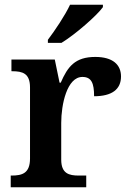

<svg xmlns="http://www.w3.org/2000/svg" viewBox="-20 -786 543 806"><path d="M181 -619V-606H238C297 -642 387 -721 412 -756V-766H274C253 -721 210 -657 181 -619ZM25 0H342V-49H311C270 -49 237 -57 237 -116V-270C237 -347 261 -463 326 -463C364 -463 375 -437 375 -382C450 -382 488 -411 488 -465C488 -514 454 -547 380 -547C295 -547 264 -506 235 -439H230L210 -536H28V-487H31C75 -487 106 -478 106 -419V-121C106 -58 73 -49 28 -49H25Z"/></svg>

Font: Noto Serif Georgian SemiBold
Style: Regular
Weight: 600
Designer: Monotype Design Team, Akaki Razmadze
Foundry: Google LLC
Version: Version 2.003